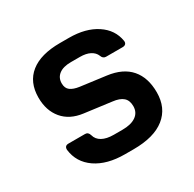

<svg xmlns="http://www.w3.org/2000/svg" viewBox="-129 -698 858 847"><g transform="rotate(-30 300.0 -275.0)"><path d="M277.4 9.2Q186.6 9.2 130.1 -29.5Q73.7 -68.3 65.5 -135.3Q64.5 -156.3 85.1 -156.3H169.5Q185.3 -156.3 190.5 -137.9Q196.5 -114.7 218.9 -102.3Q241.4 -89.9 277.4 -89.9H321.4Q366.1 -89.9 390.7 -107.2Q415.3 -124.5 415.3 -156.3Q415.3 -185.9 398.1 -200.9Q381 -216 345.6 -220L208.8 -237.9Q142.9 -246.4 107.2 -289Q71.5 -331.6 71.5 -397.6Q71.5 -476 123.7 -517.6Q175.8 -559.2 273.9 -559.2H319.7Q404.8 -559.2 459.4 -523Q514.1 -486.9 523.9 -426.1Q525.3 -416.1 520 -410.6Q514.7 -405.1 504.7 -405.1H420Q404.5 -405.1 398.5 -422.6Q391.1 -441.1 371.1 -451.6Q351.1 -462.1 319.7 -462.1H273.9Q234.3 -462.1 213 -445.8Q191.7 -429.5 191.7 -401.1Q191.7 -376 207.5 -364.3Q223.4 -352.5 252.9 -348.5L382 -331.5Q458.5 -321.5 497 -276.9Q535.5 -232.4 535.5 -157.5Q535.5 -78.2 480.6 -34.5Q425.7 9.2 321.4 9.2Z"/></g></svg>

Font: Pitagon Sans Mono
Style: Regular
Weight: 400
Monospace: yes
Designer: Travis Tran
Foundry: Pitagon
Version: Version 1.001;gftools[0.9.26]